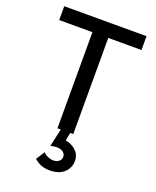

<svg xmlns="http://www.w3.org/2000/svg" viewBox="-174 -815 954 1173"><g transform="rotate(20 303.0 -228.5)"><path d="M355 0H252V-625H36V-715H571V-625H355ZM193 220 229 164Q240 177 258.5 185Q277 193 296 193Q317 193 331 181.5Q345 170 345 152Q345 134 330 122Q315 110 287 110Q269 110 248 116L276 -10H337L325 52Q367 60 394 86Q421 112 421 150Q421 196 388 227Q355 258 293 258Q234 258 193 220Z"/></g></svg>

Font: Wix Madefor Text Medium
Style: Regular
Weight: 500
Designer: Dalton Maag Ltd
Foundry: Dalton Maag Ltd
Version: Version 3.100